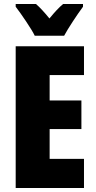

<svg xmlns="http://www.w3.org/2000/svg" viewBox="-20 -947 483 967"><path d="M59 0V-714H403V-569H230V-441H390V-297H230V-147H403V0ZM398 -913Q375 -882 346.5 -838.5Q318 -795 303 -767H155Q143 -792 111.5 -839Q80 -886 59 -913V-927H161Q189 -903 229 -854Q268 -902 298 -927H398Z"/></svg>

Font: Noto Sans UI CondBlack
Style: Regular
Weight: 900
Width: 3
Designer: Monotype Design Team
Foundry: Monotype Imaging Inc.
Version: Version 1.001